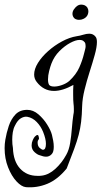

<svg xmlns="http://www.w3.org/2000/svg" viewBox="-116 -455 447 832"><path d="M298 -296Q304 -289 304 -273Q304 -251 294.5 -217Q285 -183 272.5 -144Q260 -105 250.5 -66.5Q241 -28 240 4Q239 44 235.5 73Q232 102 225 129Q218 156 205.5 190Q193 224 173 275Q134 323 89 341.5Q44 360 -4 356Q-23 354 -44.5 331Q-66 308 -81 270Q-96 232 -96 187Q-96 169 -93 151Q-88 121 -78 91Q-68 61 -49 41Q-30 21 2 21Q28 21 50.5 40.5Q73 60 88.5 85Q104 110 109 129Q112 141 114.5 154.5Q117 168 117 181Q117 204 108 213Q98 224 84 224Q72 224 57 218Q47 216 34 204.5Q21 193 21 175Q21 163 26 152Q31 141 35 137Q42 130 46 130Q50 130 51 134.5Q52 139 53 144V145Q53 148 50 151.5Q47 155 47 162Q47 179 56.5 186.5Q66 194 70 194Q83 194 83 168Q83 147 71 117Q61 92 43 73.5Q25 55 2 51Q-11 49 -25.5 57.5Q-40 66 -51 89Q-58 102 -60.5 118Q-63 134 -63 150Q-63 171 -60 186Q-58 244 -29 275.5Q0 307 46 307Q51 307 56 307Q61 307 66 306Q96 302 124 276.5Q152 251 171 216Q183 195 188 164.5Q193 134 195.5 101Q198 68 202 42Q204 33 204 26.5Q204 20 204 16Q204 5 202.5 -6.5Q201 -18 201 -46Q201 -54 201 -64Q201 -74 202 -87Q155 -61 118 -61Q73 -61 43 -100Q32 -114 32 -132Q32 -156 48.5 -182.5Q65 -209 92.5 -233.5Q120 -258 152.5 -275.5Q185 -293 216 -298Q230 -300 244.5 -304.5Q259 -309 271 -309Q288 -309 298 -296ZM248 -222Q250 -231 252.5 -239.5Q255 -248 255 -255Q255 -260 254 -265.5Q253 -271 248 -275Q242 -282 229 -282Q212 -282 188 -269Q164 -256 141.5 -233.5Q119 -211 107 -180Q102 -167 97 -147.5Q92 -128 92 -111Q92 -95 97 -87Q103 -80 119 -80Q134 -80 152.5 -86.5Q171 -93 184 -104Q214 -132 227.5 -162.5Q241 -193 248 -222ZM262 -423Q267 -415 267 -407Q267 -383 245 -373Q237 -369 226 -369Q218 -369 211 -372.5Q204 -376 200 -385Q199 -387 198.5 -390Q198 -393 198 -395Q198 -406 205 -415.5Q212 -425 218 -429Q226 -435 236 -435Q253 -435 262 -423Z"/></svg>

Font: Ingrid Darling
Style: Regular
Weight: 400
Designer: Robert E. Leuschke
Foundry: Robert E. Leuschke
Version: Version 1.010; ttfautohint (v1.8.3)